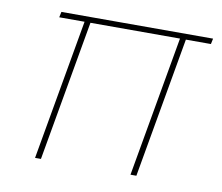

<svg xmlns="http://www.w3.org/2000/svg" viewBox="-62 -569 743 642"><g transform="rotate(10 310.0 -248.0)"><path d="M95 0 179 -477H93L97 -496H612L608 -477H523L439 0H419L503 -477H199L115 0Z"/></g></svg>

Font: DM Sans 28pt Thin
Style: Italic
Weight: 250
Italic angle: -10°
Version: Version 4.004;gftools[0.9.30]